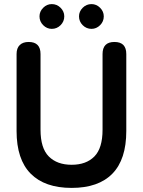

<svg xmlns="http://www.w3.org/2000/svg" viewBox="-20 -905 700 938"><path d="M330 13Q199 13 130 -56.5Q61 -126 61 -265V-641Q61 -670 76.5 -685Q92 -700 120 -700Q178 -700 178 -641V-271Q178 -181 218.5 -140.5Q259 -100 330 -100Q401 -100 441 -140.5Q481 -181 481 -271V-641Q481 -700 539 -700Q597 -700 597 -641V-265Q597 -126 529 -56.5Q461 13 330 13ZM427 -764Q402 -764 384 -782Q366 -800 366 -825Q366 -849 384 -867Q402 -885 427 -885Q451 -885 469 -867Q487 -849 487 -825Q487 -800 469 -782Q451 -764 427 -764ZM233 -764Q209 -764 191 -782Q173 -800 173 -825Q173 -849 191 -867Q209 -885 233 -885Q258 -885 276 -867Q294 -849 294 -825Q294 -800 276 -782Q258 -764 233 -764Z"/></svg>

Font: Zen Maru Gothic
Style: Bold
Weight: 700
Designer: Yoshimichi Ohira
Foundry: Positype
Version: Version 1.001